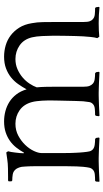

<svg xmlns="http://www.w3.org/2000/svg" viewBox="202 -718 519 964"><g transform="rotate(-90 462.0 -235.5)"><path d="M34 -452 38 -455H56Q73 -455 99 -455.5Q125 -456 144 -459L179 -464L185 -455Q183 -449 181.5 -439.5Q180 -430 178.5 -418.5Q177 -407 176 -396Q175 -385 175 -377L178 -375Q189 -395 203.5 -413.5Q218 -432 237 -445.5Q256 -459 280 -467Q304 -475 335 -475Q361 -475 386 -468.5Q411 -462 432.5 -448.5Q454 -435 470.5 -413.5Q487 -392 496 -362Q508 -384 522.5 -404.5Q537 -425 556.5 -440.5Q576 -456 601.5 -465.5Q627 -475 660 -475Q689 -475 716.5 -467Q744 -459 766.5 -442Q789 -425 805.5 -399Q822 -373 828 -336Q833 -310 833.5 -281Q834 -252 834 -223V-78Q834 -55 838 -44.5Q842 -34 849 -29Q857 -21 872.5 -19.5Q888 -18 904 -18L908 -14L910 0L908 4Q890 2 869.5 1Q849 0 828 0Q791 0 760 3L753 -7Q757 -20 759 -41Q761 -62 762 -78Q763 -93 763.5 -115Q764 -137 764.5 -159.5Q765 -182 765 -202Q765 -222 765 -233Q765 -253 763.5 -283.5Q762 -314 757 -335Q747 -376 716.5 -397Q686 -418 648 -418Q620 -418 596.5 -407.5Q573 -397 555 -381.5Q537 -366 524.5 -347Q512 -328 506 -311Q508 -289 508.5 -267Q509 -245 509 -223V-78Q509 -57 513 -46.5Q517 -36 525 -29Q533 -22 547.5 -20Q562 -18 577 -18L582 -13L584 0L582 4Q575 4 561 3Q547 2 531 1.5Q515 1 501 0.5Q487 0 480 0H466Q459 0 444.5 0.5Q430 1 414.5 1.5Q399 2 384.5 3Q370 4 363 4L361 0L363 -14L367 -18Q383 -18 398.5 -19.5Q414 -21 422 -29Q430 -36 432 -47Q434 -58 436 -78Q437 -93 437.5 -115Q438 -137 438.5 -159.5Q439 -182 439.5 -202Q440 -222 440 -233Q440 -243 440 -256.5Q440 -270 439 -284Q438 -298 436.5 -311Q435 -324 432 -335Q421 -376 391 -397Q361 -418 323 -418Q290 -418 263 -403.5Q236 -389 216.5 -368.5Q197 -348 186.5 -325.5Q176 -303 176 -287V-175Q176 -153 176.5 -139Q177 -125 177.5 -115Q178 -105 178.5 -96.5Q179 -88 180 -78Q182 -57 184.5 -46.5Q187 -36 195 -29Q203 -22 217.5 -20Q232 -18 247 -18L252 -13L254 0L252 4Q245 4 231 3Q217 2 201 1.5Q185 1 171 0.5Q157 0 150 0H136Q129 0 114.5 0.5Q100 1 84.5 1.5Q69 2 54.5 3Q40 4 33 4L32 0L33 -14L37 -18Q53 -18 68.5 -19.5Q84 -21 92 -29Q100 -36 102.5 -47Q105 -58 107 -78Q108 -94 109 -110.5Q110 -127 110 -163V-286Q110 -307 110 -321.5Q110 -336 109.5 -347Q109 -358 108.5 -367Q108 -376 107 -386Q105 -397 101 -405.5Q97 -414 94 -417Q84 -429 69 -431.5Q54 -434 38 -434L34 -438Z"/></g></svg>

Font: Quattrocento
Style: Regular
Weight: 400
Designer: Pablo Impallari
Foundry: Pablo Impallari, Igino Marini, Branda Gallo
Version: Version 2.000